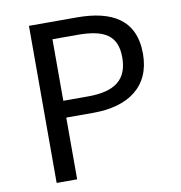

<svg xmlns="http://www.w3.org/2000/svg" viewBox="-84 -844 869 922"><g transform="rotate(-10 350.0 -383.0)"><path d="M118 -766V0H218V-301H351C518 -301 634 -377 634 -539C634 -707 520 -766 351 -766ZM339 -383H218V-683H339C469 -683 533 -648 533 -539C533 -431 470 -383 339 -383Z"/></g></svg>

Font: Kawkab Mono Light
Style: Bold
Weight: 400
Monospace: yes
Designer: Abdullah Arif
Foundry: Abdullah Arif
Version: Version 1.000;PS 000.500;hotconv 1.0.88;makeotf.lib2.5.64775